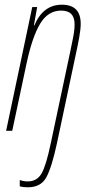

<svg xmlns="http://www.w3.org/2000/svg" viewBox="-20 -556 390 816"><path d="M98 240Q154 240 177 197.5Q200 155 222 53L303 -329Q310 -360 316.5 -396Q323 -432 323 -455Q323 -536 243 -536Q163 -536 126 -448H124L138 -526H117L6 0H32L93 -287Q117 -399 150.5 -455Q184 -511 240 -511Q297 -511 297 -453Q297 -428 291 -398Q285 -368 279 -339L196 52Q176 148 156.5 181.5Q137 215 98 215Q79 215 64 209V236Q78 240 98 240Z"/></svg>

Font: Noto Sans Display Condensed Thin
Style: Italic
Weight: 250
Width: 3
Italic angle: -12°
Designer: Monotype Design Team
Foundry: Monotype Imaging Inc.
Version: Version 1.900